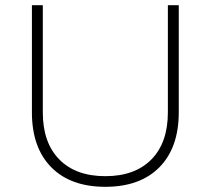

<svg xmlns="http://www.w3.org/2000/svg" viewBox="-20 -719 812 740"><path d="M669 -699V-286Q669 -150 594.5 -74.5Q520 1 386 1Q252 1 177.5 -74.5Q103 -150 103 -286V-699H145V-286Q145 -169 208.5 -104.5Q272 -40 386 -40Q500 -40 563.5 -104.5Q627 -169 627 -286V-699Z"/></svg>

Font: Montserrat Ultra Light
Style: Regular
Weight: 200
Designer: Julieta Ulanovsky
Foundry: Julieta Ulanovsky
Version: Version 3.100;PS 003.100;hotconv 1.0.88;makeotf.lib2.5.64775